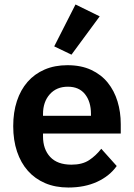

<svg xmlns="http://www.w3.org/2000/svg" viewBox="-20 -825 598 857"><path d="M299 -581 222 -618 317 -805 425 -752ZM285 12Q227 12 181.5 -7.5Q136 -27 104.5 -62.5Q73 -98 56 -148.5Q39 -199 39 -262Q39 -324 55.5 -374Q72 -424 103 -459.5Q134 -495 179 -514.5Q224 -534 281 -534Q342 -534 387 -513Q432 -492 461 -456Q490 -420 504.5 -372.5Q519 -325 519 -271V-229H172V-216Q172 -159 204 -124.5Q236 -90 299 -90Q347 -90 377.5 -110Q408 -130 432 -161L501 -84Q469 -39 413.5 -13.5Q358 12 285 12ZM283 -438Q232 -438 202 -404Q172 -370 172 -316V-308H386V-317Q386 -371 359.5 -404.5Q333 -438 283 -438Z"/></svg>

Font: IBM Plex Sans Thai SemiBold
Style: Regular
Weight: 600
Designer: Mike Abbink, Paul van der Laan, Pieter van Rosmalen, Ben Mitchell, Mark Frömberg
Foundry: Bold Monday
Version: Version 1.1